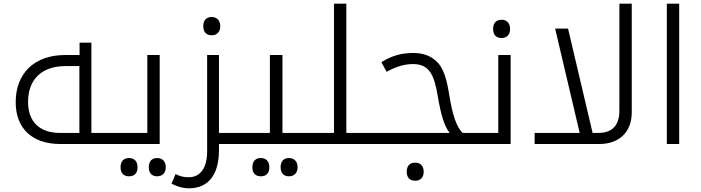

<svg xmlns="http://www.w3.org/2000/svg" viewBox="-20 -780 3799 1040"><path d="M306 0H585C588 0 590 -2 590 -5V-56C590 -59 588 -60 585 -60H475V-549H411V-482H333C165 -482 65 -382 65 -226C65 -84 155 0 306 0ZM410 -60H305C195 -60 132 -120 132 -228C132 -350 206 -422 335 -422H410Z M679 175C707 175 725 159 725 126C725 92 706 76 679 76C653 76 633 90 633 126C633 161 653 175 679 175ZM831 175C860 175 878 156 878 126C878 95 860 76 831 76C803 76 786 93 786 126C786 158 803 175 831 175Z M575 0H845V-482H778V-60H575C572 -60 570 -59 570 -56V-5C570 -2 572 0 575 0Z M1127 -589C1155 -589 1173 -607 1173 -638C1173 -670 1154 -688 1127 -688C1098 -688 1081 -671 1081 -638C1081 -606 1098 -589 1127 -589Z M1166 0H1287C1290 0 1292 -2 1292 -5V-56C1292 -59 1290 -60 1287 -60H1166V-482H1102V39C1102 126 1068 180 1002 180C976 180 957 176 931 163L909 215C941 231 971 240 1003 240C1109 240 1166 166 1166 34Z M1393 175C1421 175 1439 159 1439 126C1439 92 1420 76 1393 76C1367 76 1347 90 1347 126C1347 161 1367 175 1393 175ZM1545 175C1574 175 1592 156 1592 126C1592 95 1574 76 1545 76C1517 76 1500 93 1500 126C1500 158 1517 175 1545 175Z M1277 0H1660C1663 0 1665 -2 1665 -5V-56C1665 -59 1663 -60 1660 -60H1510V-482H1442V-60H1277C1274 -60 1272 -59 1272 -56V-5C1272 -2 1274 0 1277 0Z M1650 0H1990C1993 0 1995 -2 1995 -5V-56C1995 -59 1993 -60 1990 -60H1856V-760H1789V-60H1650C1647 -60 1645 -59 1645 -56V-5C1645 -2 1647 0 1650 0Z M2229 199C2259 199 2275 180 2275 150C2275 121 2259 101 2229 101C2200 101 2183 118 2183 150C2183 182 2200 199 2229 199Z M1980 0H2553C2556 0 2558 -2 2558 -5V-56C2558 -59 2556 -60 2553 -60H2486C2453 -93 2431 -153 2412 -275C2394 -384 2371 -434 2321 -466C2293 -484 2259 -493 2218 -493C2156 -493 2102 -479 2046 -443L2074 -391C2127 -420 2172 -433 2217 -433C2305 -433 2332 -375 2351 -260C2369 -156 2387 -95 2416 -60H1980C1977 -60 1975 -59 1975 -56V-5C1975 -2 1977 0 1980 0Z M2697 -574C2725 -574 2743 -592 2743 -623C2743 -655 2724 -673 2697 -673C2668 -673 2651 -656 2651 -623C2651 -591 2668 -574 2697 -574Z M2543 0H2746V-482H2679V-60H2543C2540 -60 2538 -59 2538 -56V-5C2538 -2 2540 0 2543 0Z M3123 -47H3193L3057 -625H2987Z M3221 -60H2876V0H3227C3333 0 3402 -64 3402 -171V-760H3335V-180C3335 -102 3297 -60 3221 -60Z M3592 -760V0H3659V-760Z"/></svg>

Font: Noto Kufi Arabic Light
Style: Regular
Weight: 300
Designer: Monotype Design Team, David Williams, Khaled Hosny
Foundry: Google LLC
Version: Version 2.109